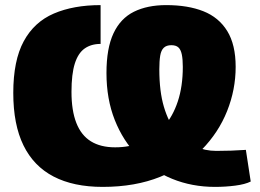

<svg xmlns="http://www.w3.org/2000/svg" viewBox="-20 -720 1017 752"><path d="M374 -548Q337 -548 311.5 -530Q286 -512 273 -471Q260 -430 260 -360Q260 -287 279 -238.5Q298 -190 336 -166.5Q374 -143 431 -143Q489 -143 537.5 -163.5Q586 -184 621.5 -224Q657 -264 676.5 -323Q696 -382 696 -458Q696 -488 692 -507Q688 -526 678.5 -534.5Q669 -543 651 -543Q632 -543 621.5 -533Q611 -523 607.5 -502Q604 -481 604 -448Q604 -362 622 -301.5Q640 -241 671 -203Q702 -165 742.5 -147Q783 -129 827 -129Q859 -129 885.5 -130Q912 -131 943 -133L962 -9Q940 2 901.5 7Q863 12 822 12Q732 12 654.5 -19.5Q577 -51 519.5 -109.5Q462 -168 429.5 -250Q397 -332 397 -434Q397 -531 424.5 -589.5Q452 -648 504.5 -674Q557 -700 631 -700Q716 -700 776.5 -676Q837 -652 870 -598.5Q903 -545 903 -458Q903 -369 869.5 -285Q836 -201 770.5 -134Q705 -67 607.5 -27.5Q510 12 382 12Q268 12 190 -28.5Q112 -69 72 -150.5Q32 -232 32 -356Q32 -483 73 -558.5Q114 -634 191 -667Q268 -700 374 -700Z"/></svg>

Font: Exo 2 Black
Style: Regular
Weight: 900
Designer: Natanael Gama
Foundry: Natanael Gama
Version: Version 2.010